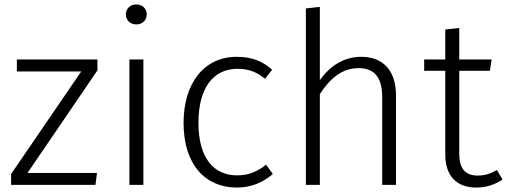

<svg xmlns="http://www.w3.org/2000/svg" viewBox="-20 -833 2284 865"><path d="M419 -565H56V-511H346L30 -49V0H410L417 -54H104L419 -516Z M594 -813C566 -813 547 -793 547 -768C547 -743 566 -723 594 -723C623 -723 641 -743 641 -768C641 -793 623 -813 594 -813ZM626 -565H563V0H626Z M1046 -577C901 -577 807 -460 807 -279C807 -95 902 12 1047 12C1111 12 1165 -11 1209 -49L1179 -91C1139 -60 1101 -43 1048 -43C945 -43 874 -118 874 -280C874 -443 946 -523 1049 -523C1101 -523 1138 -508 1174 -478L1206 -519C1158 -561 1110 -577 1046 -577Z M1608 -577C1528 -577 1467 -536 1421 -472V-802L1358 -795V0H1421V-409C1466 -478 1519 -526 1596 -526C1664 -526 1702 -487 1702 -395V0H1764V-404C1764 -511 1709 -577 1608 -577Z M2219 -67C2191 -51 2164 -42 2132 -42C2075 -42 2049 -75 2049 -140V-514H2187L2195 -565H2049V-707L1986 -700V-565H1891V-514H1986V-137C1986 -39 2039 12 2125 12C2170 12 2209 -1 2244 -24Z"/></svg>

Font: Glow Sans SC Normal
Style: Regular
Weight: 400
Designer: Ryoko NISHIZUKA (kana, bopomofo & ideographs); Paul D. Hunt (Latin, Greek & Cyrillic); Sandoll Communications, Soo-young
Version: Version 0.93